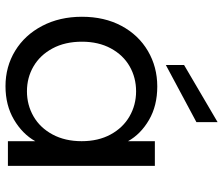

<svg xmlns="http://www.w3.org/2000/svg" viewBox="-78 -744 831 716"><g transform="rotate(90 338.0 -386.5)"><path d="M43 -276Q43 -360 77 -423.5Q111 -487 170.5 -522Q230 -557 303 -557Q375 -557 428 -526Q481 -495 507 -448V-548H599V0H507V-102Q480 -54 426.5 -22.5Q373 9 302 9Q229 9 170 -27Q111 -63 77 -128Q43 -193 43 -276ZM507 -275Q507 -337 482 -383Q457 -429 414.5 -453.5Q372 -478 321 -478Q270 -478 228 -454Q186 -430 161 -384Q136 -338 136 -276Q136 -213 161 -166.5Q186 -120 228 -95.5Q270 -71 321 -71Q372 -71 414.5 -95.5Q457 -120 482 -166.5Q507 -213 507 -275ZM436 -703 223 -589V-657L436 -782Z"/></g></svg>

Font: DVN-Poppins
Style: Regular
Weight: 400
Designer: Ninad Kale (Devanagari), Jonny Pinhorn (Latin)
Foundry: Indian Type Foundry
Version: 4.004